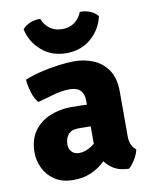

<svg xmlns="http://www.w3.org/2000/svg" viewBox="-84 -788 680 864"><g transform="rotate(-10 256.5 -356.0)"><path d="M30 -136.5Q30 -197 58 -235.2Q86 -273.5 131.2 -292Q176.5 -310.5 228 -310.5Q250.5 -310.5 284.8 -309.5Q319 -308.5 346.5 -303V-204Q325 -209 294.8 -209.8Q264.5 -210.5 244.5 -210.5Q211 -210.5 196.5 -192.8Q182 -175 182 -147Q182 -127 194.2 -113.8Q206.5 -100.5 228 -100.5Q258 -100.5 289 -122Q320 -143.5 341.5 -181L363.5 -82Q344 -59 319 -36.8Q294 -14.5 260.5 0Q227 14.5 182 14.5Q130.5 14.5 96.8 -8.2Q63 -31 46.5 -65.8Q30 -100.5 30 -136.5ZM483.5 -72.5Q479.5 -51.5 465 -27.5Q450.5 -3.5 436 8Q392 7 363.2 -12Q334.5 -31 319.2 -58.8Q304 -86.5 299.5 -113V-327Q299.5 -358 283.8 -374.2Q268 -390.5 234 -390.5Q202 -390.5 164 -380.2Q126 -370 86.5 -358.5Q70 -377.5 60.8 -407.8Q51.5 -438 49 -467Q83 -481 124 -490.8Q165 -500.5 205.5 -505.8Q246 -511 278 -511Q322 -511 362.5 -494.8Q403 -478.5 429.2 -441.2Q455.5 -404 455.5 -340.5V-137Q455.5 -115.5 462.5 -99Q469.5 -82.5 483.5 -72.5ZM422 -692Q409 -632.5 363 -592.8Q317 -553 250 -553Q183 -553 137 -592.8Q91 -632.5 78 -692Q91 -708.5 113.5 -717.5Q136 -726.5 159.5 -725.5Q171 -696.5 193.8 -679.8Q216.5 -663 250 -663Q283.5 -663 306.5 -679.8Q329.5 -696.5 340.5 -725.5Q364 -726.5 386.5 -717.5Q409 -708.5 422 -692Z"/></g></svg>

Font: Signika Light
Style: Bold
Weight: 700
Version: Version 2.003;gftools[0.9.32]